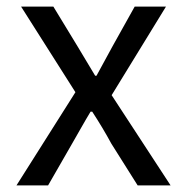

<svg xmlns="http://www.w3.org/2000/svg" viewBox="-20 -563 538 583"><path d="M30 0 209 -283 44 -543H142L215 -423L242 -378L269 -333H273Q311 -403 322 -423L389 -543H484L319 -274L498 0H398L318 -127Q292 -175 260 -224H255Q251 -217 240.5 -199.5Q230 -182 227 -176L199 -127L126 0Z"/></svg>

Font: Source Han Sans Regular
Style: Regular
Weight: 400
Designer: Ryoko NISHIZUKA  (kana & ideographs); Paul D. Hunt (Latin, Greek & Cyrillic); Wenlong ZHANG  (bopomofo); Sandoll Communi
Foundry: Adobe Systems Incorporated
Version: Version 1.00 January 18, 2024, initial release